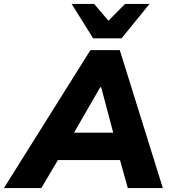

<svg xmlns="http://www.w3.org/2000/svg" viewBox="-82 -961 871 981"><path d="M-62 0 380 -705H530L750 0H571L517 -194L580 -143H166L244 -194L129 0ZM430 -515 269 -236 248 -283H542L509 -236L435 -515ZM394 -765 284 -941H399L472 -855L557 -941H682L539 -765Z"/></svg>

Font: Mulish ExtraLight Black
Style: Italic
Weight: 900
Italic angle: -9°
Version: Version 3.603